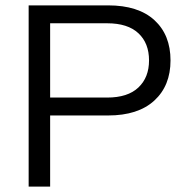

<svg xmlns="http://www.w3.org/2000/svg" viewBox="-20 -695 682 715"><path d="M86.7 0V-675H382.5Q495 -675 555 -620Q615 -565 615 -470Q615 -375.8 554.6 -320.4Q494.2 -265 382.5 -265H166.7V0ZM166.7 -331.7H379.2Q455.8 -331.7 495.4 -369.2Q535 -406.7 535 -470Q535 -534.2 495.4 -571.2Q455.8 -608.3 379.2 -608.3H166.7Z"/></svg>

Font: Funnel Display Light Light
Style: Regular
Weight: 300
Version: Version 1.000